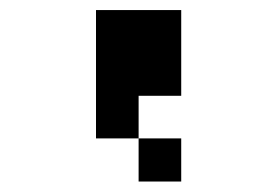

<svg xmlns="http://www.w3.org/2000/svg" viewBox="-20 -796 540 374"><path d="M167 -526.4V-776.4H333V-609.4H250V-526.4ZM250 -526.4H333V-442.4H250Z"/></svg>

Font: KH Dot Dougenzaka 12
Style: Regular
Weight: 400
Designer: Original version for X68000 by Keitarou Hiraki (http://hp.vector.co.jp/authors/VA000874/) / TrueType conversion by Homem
Version: Version 1.00.20150527